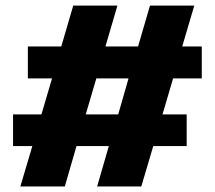

<svg xmlns="http://www.w3.org/2000/svg" viewBox="-20 -670 771 690"><path d="M243.2 -649.9H401.9L358.9 -502.9H476.1L519 -649.9H678.2L634.8 -502.9H705.1V-388.2H602.1L564 -258.8H650.9V-145H530.8L487.8 0H329.1L371.1 -145H254.9L212.9 0H53.2L96.2 -145H26.9V-258.8H128.9L167 -388.2H80.1V-502.9H200.2ZM288.1 -258.8H404.8L441.9 -388.2H326.2Z"/></svg>

Font: Overused Grotesk ExtraBold
Style: Regular
Weight: 800
Version: Version 0.002